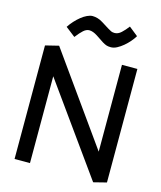

<svg xmlns="http://www.w3.org/2000/svg" viewBox="-163 -1282 1190 1415"><g transform="rotate(15 432.5 -575.0)"><path d="M200 -1040Q216.2 -1065 236.9 -1087.5Q257.5 -1110 279.4 -1127.5Q301.2 -1145 323.8 -1155.6Q346.2 -1166.2 365 -1166.2Q382.5 -1166.2 403.1 -1160.6Q423.8 -1155 445 -1141.2L498.8 -1107.5Q515 -1097.5 525.6 -1092.5Q536.2 -1087.5 552.5 -1087.5Q578.8 -1087.5 602.5 -1109.4Q626.2 -1131.2 650 -1162.5L718.8 -1107.5Q706.2 -1086.2 686.9 -1063.8Q667.5 -1041.2 645 -1022.5Q622.5 -1003.8 598.8 -991.2Q575 -978.8 552.5 -978.8Q531.2 -978.8 517.5 -983.8Q503.8 -988.8 487.5 -998.8L431.2 -1036.2Q396.2 -1058.8 368.8 -1058.8Q346.2 -1058.8 324.4 -1039.4Q302.5 -1020 273.8 -982.5ZM198.8 -662.5V0H81.2V-866.2L182.5 -891.2L666.2 -212.5V-875H783.8V-8.8L685 16.2Z"/></g></svg>

Font: Abordage
Style: Regular
Weight: 400
Designer: Ange Degheest & Eugénie Bidaut
Foundry: Velvetyne Type Foundry
Version: Version 1.000;FEAKit 1.0